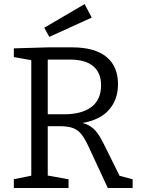

<svg xmlns="http://www.w3.org/2000/svg" viewBox="-20 -933 698 953"><path d="M48.7 0V-43.3L148 -63.7L135.3 -45.7V-650.3L151.7 -631.3L48.7 -649.7V-693L220.3 -698H337Q450 -698 507.8 -651Q565.7 -604 565.7 -515Q565.7 -433 514.2 -380.8Q462.7 -328.7 357.7 -318.3L357 -328Q396 -324.3 420.5 -310.8Q445 -297.3 461.8 -274.7Q478.7 -252 494.7 -219.3L579 -49.3L553.7 -65.7L638.3 -43.3V0H515L423.3 -197.3Q404 -239.7 386.7 -263.3Q369.3 -287 343.5 -297Q317.7 -307 270.7 -306.7L201.7 -306.3L217 -320V-45.7L204 -64L320.3 -43.3V0ZM217 -344.3 201.7 -365.7H297Q386.3 -365.7 434 -402.2Q481.7 -438.7 481.7 -509.7Q481.7 -571.7 442.8 -604.5Q404 -637.3 327 -637.3H201.7L217 -652ZM224.7 -750 199.7 -795.3 400 -912.7 435.3 -845.7Z"/></svg>

Font: Bitter Thin
Style: Regular
Weight: 100
Designer: Sol Matas, and Bitter project Authors
Foundry: Sol Matas
Version: Version 2.002